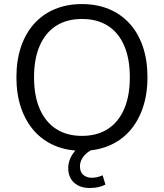

<svg xmlns="http://www.w3.org/2000/svg" viewBox="-20 -734 807 946"><path d="M383.5 8.9Q309.6 8.9 250.1 -16.3Q190.5 -41.5 148.4 -89Q106.2 -136.5 83.6 -203.2Q60.9 -269.9 60.9 -353Q60.9 -436.5 83.3 -503Q105.7 -569.5 147.8 -616.5Q189.9 -663.5 249.5 -688.7Q309.1 -713.9 383.5 -713.9Q457.8 -713.9 517.4 -689Q577 -664 619.4 -617Q661.7 -570 684.1 -503.5Q706.6 -437 706.6 -354Q706.6 -270.5 683.9 -203.5Q661.2 -136.5 619.1 -89Q577 -41.5 517.4 -16.3Q457.8 8.9 383.5 8.9ZM383.5 -64.5Q458.5 -64.5 511.2 -98.5Q563.8 -132.4 591.8 -197.1Q619.7 -261.8 619.7 -353Q619.7 -444.7 592 -508.9Q564.3 -573 511.7 -606.8Q459.1 -640.5 383.5 -640.5Q309.4 -640.5 256.5 -606.8Q203.6 -573 175.7 -508.6Q147.7 -444.1 147.7 -353Q147.7 -262.3 175.7 -197.6Q203.6 -133 256.5 -98.7Q309.4 -64.5 383.5 -64.5ZM421.5 192.3Q373.9 192.3 345 165.9Q316.2 139.5 316.2 94.7Q316.2 54.8 341.8 19.6Q367.4 -15.6 411.8 -36.2L440.3 0Q424.9 6.5 409.5 18.8Q394.2 31.1 384.1 48.2Q374 65.3 374 86Q374 114.2 390.8 128Q407.6 141.8 432.1 141.8Q445.6 141.8 458.6 138.8Q471.6 135.8 485.6 129.7L499.5 175.3Q485.3 183.3 465.6 187.8Q445.9 192.3 421.5 192.3Z"/></svg>

Font: Nunito Sans 12pt ExtraLight
Style: Regular
Weight: 200
Version: Version 3.101;gftools[0.9.27]